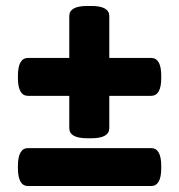

<svg xmlns="http://www.w3.org/2000/svg" viewBox="-20 -623 600 643"><path d="M272 -160Q212 -160 212 -194V-302H74Q40 -302 40 -362V-369Q40 -429 74 -429H212V-569Q212 -603 272 -603H286Q346 -603 346 -569V-429H486Q520 -429 520 -369V-362Q520 -302 486 -302H346V-194Q346 -160 286 -160ZM74 0Q40 0 40 -60V-67Q40 -127 74 -127H486Q520 -127 520 -67V-60Q520 0 486 0Z"/></svg>

Font: Asap Black
Style: Regular
Weight: 900
Designer: Pablo Cosgaya
Foundry: Omnibus-Type
Version: Version 3.001; ttfautohint (v1.8.4.7-5d5b)